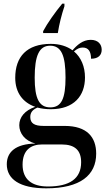

<svg xmlns="http://www.w3.org/2000/svg" viewBox="-20 -786 584 1046"><path d="M215 -616V-606H295C303 -656 315 -704 331 -752V-766H319C280 -719 237 -658 215 -616ZM232 240C418 240 504 168 504 51C504 -38 455 -100 332 -100H217C168 -100 145 -114 145 -148C145 -170 154 -187 184 -200C206 -194 231 -191 257 -191C383 -191 443 -264 443 -364C443 -423 422 -473 383 -506C402 -522 415 -527 431 -527C461 -527 476 -506 476 -466C518 -466 534 -488 534 -515C534 -545 514 -569 474 -569C431 -569 399 -540 375 -512C345 -534 305 -547 257 -547C126 -547 63 -477 63 -362C63 -281 105 -227 172 -204C114 -184 85 -147 85 -104C85 -60 115 -19 173 -4C65 -2 17 42 17 109C17 189 86 240 232 240ZM254 -201C193 -201 169 -249 169 -363C169 -482 193 -537 253 -537C314 -537 337 -484 337 -364C337 -249 315 -201 254 -201ZM241 230C153 230 103 191 103 111C103 30 150 1 209 1H316C388 1 422 33 422 98C422 187 360 230 241 230Z"/></svg>

Font: Noto Serif Display Medium
Style: Regular
Weight: 500
Designer: Monotype Design Team
Foundry: Monotype Imaging Inc.
Version: Version 2.009